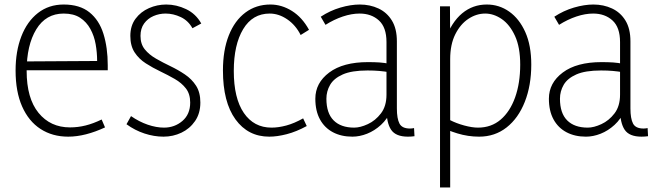

<svg xmlns="http://www.w3.org/2000/svg" viewBox="-20 -597 2906 850"><path d="M282 8Q212 8 159.5 -26Q107 -60 78 -125.5Q49 -191 49 -285Q49 -370 74.5 -436Q100 -502 148 -539.5Q196 -577 262 -577Q333 -577 376 -542.5Q419 -508 438 -447Q457 -386 457 -308V-286H75V-325L410 -327Q410 -364 403.5 -401Q397 -438 380 -469Q363 -500 334.5 -518.5Q306 -537 262 -537Q183 -537 140.5 -467Q98 -397 98 -283Q98 -162 150.5 -97.5Q203 -33 290 -33Q325 -33 359 -41.5Q393 -50 430 -68L445 -33Q402 -13 361 -2.5Q320 8 282 8Z M704 8Q662 8 619.5 -6Q577 -20 540 -47L560 -83Q596 -58 634 -45Q672 -32 706 -32Q753 -32 787.5 -61.5Q822 -91 822 -143Q822 -181 803 -205.5Q784 -230 753.5 -247.5Q723 -265 689.5 -281Q656 -297 625.5 -316.5Q595 -336 576 -365Q557 -394 557 -438Q557 -483 580 -514Q603 -545 639.5 -561Q676 -577 716 -577Q761 -577 804 -556.5Q847 -536 871 -493L832 -472Q813 -506 780 -521.5Q747 -537 713 -537Q685 -537 659.5 -526Q634 -515 618 -493Q602 -471 602 -438Q602 -402 621 -378.5Q640 -355 670.5 -337.5Q701 -320 734.5 -304Q768 -288 798.5 -267.5Q829 -247 848 -217.5Q867 -188 867 -143Q867 -95 843.5 -61Q820 -27 783 -9.5Q746 8 704 8Z M1172 8Q1078 8 1022.5 -68.5Q967 -145 967 -285Q967 -375 993 -440.5Q1019 -506 1066.5 -541.5Q1114 -577 1177 -577Q1227 -577 1272.5 -548.5Q1318 -520 1348 -465L1311 -442Q1289 -486 1251.5 -511.5Q1214 -537 1174 -537Q1098 -537 1056.5 -468Q1015 -399 1015 -283Q1015 -162 1059.5 -97Q1104 -32 1182 -32Q1213 -32 1248 -41.5Q1283 -51 1322 -73L1338 -39Q1292 -14 1249.5 -3Q1207 8 1172 8Z M1691 -115 1712 -109Q1695 -70 1666.5 -44Q1638 -18 1605 -5Q1572 8 1540 8Q1491 8 1454 -11.5Q1417 -31 1396.5 -68.5Q1376 -106 1376 -160Q1376 -230 1437.5 -276Q1499 -322 1609 -322Q1638 -322 1660.5 -320.5Q1683 -319 1706 -314V-277Q1681 -281 1658.5 -283Q1636 -285 1607 -285Q1537 -285 1497.5 -267.5Q1458 -250 1441.5 -221.5Q1425 -193 1425 -160Q1425 -96 1457 -64Q1489 -32 1548 -32Q1575 -32 1608.5 -47.5Q1642 -63 1666.5 -95Q1691 -127 1691 -178V-411Q1691 -476 1657.5 -506.5Q1624 -537 1572 -537Q1537 -537 1498 -524Q1459 -511 1421 -487L1400 -523Q1441 -550 1487 -563.5Q1533 -577 1573 -577Q1618 -577 1655.5 -559.5Q1693 -542 1715 -506Q1737 -470 1737 -414V-117Q1737 -72 1748.5 -50Q1760 -28 1795 -28Q1800 -28 1804 -28.5Q1808 -29 1813 -30L1815 6Q1808 7 1800.5 7.5Q1793 8 1786 8Q1732 8 1711.5 -22.5Q1691 -53 1691 -115Z M1928 233V-569H1972L1973 -421L1950 -420Q1979 -499 2026 -538Q2073 -577 2135 -577Q2190 -577 2234.5 -545.5Q2279 -514 2305.5 -455Q2332 -396 2332 -311Q2332 -219 2303.5 -146.5Q2275 -74 2223 -33Q2171 8 2101 8Q2052 8 2004.5 -6.5Q1957 -21 1928 -39L1971 -66Q2000 -51 2035 -41.5Q2070 -32 2096 -32Q2155 -32 2196.5 -67.5Q2238 -103 2260.5 -166Q2283 -229 2283 -311Q2283 -388 2260 -438Q2237 -488 2201.5 -512.5Q2166 -537 2128 -537Q2089 -537 2053.5 -513.5Q2018 -490 1995.5 -445Q1973 -400 1973 -335V233Z M2725 -115 2746 -109Q2729 -70 2700.5 -44Q2672 -18 2639 -5Q2606 8 2574 8Q2525 8 2488 -11.5Q2451 -31 2430.5 -68.5Q2410 -106 2410 -160Q2410 -230 2471.5 -276Q2533 -322 2643 -322Q2672 -322 2694.5 -320.5Q2717 -319 2740 -314V-277Q2715 -281 2692.5 -283Q2670 -285 2641 -285Q2571 -285 2531.5 -267.5Q2492 -250 2475.5 -221.5Q2459 -193 2459 -160Q2459 -96 2491 -64Q2523 -32 2582 -32Q2609 -32 2642.5 -47.5Q2676 -63 2700.5 -95Q2725 -127 2725 -178V-411Q2725 -476 2691.5 -506.5Q2658 -537 2606 -537Q2571 -537 2532 -524Q2493 -511 2455 -487L2434 -523Q2475 -550 2521 -563.5Q2567 -577 2607 -577Q2652 -577 2689.5 -559.5Q2727 -542 2749 -506Q2771 -470 2771 -414V-117Q2771 -72 2782.5 -50Q2794 -28 2829 -28Q2834 -28 2838 -28.5Q2842 -29 2847 -30L2849 6Q2842 7 2834.5 7.5Q2827 8 2820 8Q2766 8 2745.5 -22.5Q2725 -53 2725 -115Z"/></svg>

Font: Yaldevi ExtraLight ExtraLight
Style: Regular
Weight: 250
Version: Version 1.100